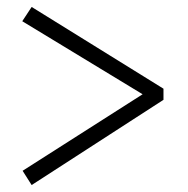

<svg xmlns="http://www.w3.org/2000/svg" viewBox="-20 -563 540 552"><path d="M390 -292 44 -502 71 -543 450 -308V-276L71 -31L45 -72Z"/></svg>

Font: TypoPRO Lekton
Style: Regular
Weight: 400
Monospace: yes
Designer: Paolo Mazzetti, Luciano Perondi, Raffaele Flato, Elena Papassissa, Emilio Macchia, Michela Povoleri, Tobias Seemiller, R
Version: Version 34.000